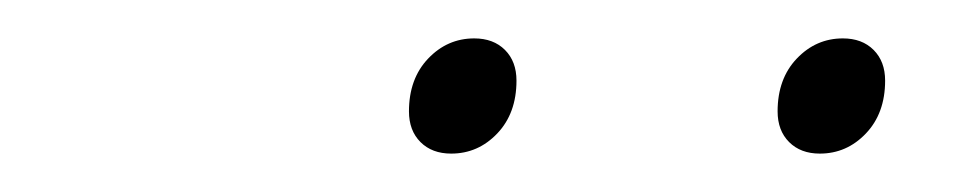

<svg xmlns="http://www.w3.org/2000/svg" viewBox="-20 -664 501 100"><path d="M193 -606Q193 -623 203 -633.5Q213 -644 227 -644Q237 -644 243 -638Q249 -632 249 -622Q249 -605 239 -594.5Q229 -584 215 -584Q205 -584 199 -590Q193 -596 193 -606ZM385 -606Q385 -623 395 -633.5Q405 -644 419 -644Q429 -644 435 -638Q441 -632 441 -622Q441 -605 431 -594.5Q421 -584 407 -584Q397 -584 391 -590Q385 -596 385 -606Z"/></svg>

Font: Trirong Thin
Style: Italic
Weight: 250
Italic angle: -12°
Designer: Katatrad Team
Foundry: CadsonDemak
Version: Version 1.001